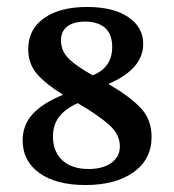

<svg xmlns="http://www.w3.org/2000/svg" viewBox="-20 -524 498 551"><path d="M415 -131Q415 -67 363.5 -30Q312 7 225 7Q141 7 93 -27.5Q45 -62 45 -121Q45 -166 74.5 -197.5Q104 -229 161 -252Q111 -283 86 -312Q61 -341 61 -383Q61 -440 106.5 -472Q152 -504 230 -504Q305 -504 348 -475Q391 -446 391 -398Q391 -326 291 -283Q353 -247 384 -214Q415 -181 415 -131ZM155 -408Q155 -377 178.5 -354.5Q202 -332 246 -308Q302 -330 302 -389Q302 -426 281.5 -444Q261 -462 224 -462Q191 -462 173 -448Q155 -434 155 -408ZM324 -104Q324 -138 293.5 -165.5Q263 -193 203 -228Q166 -211 149 -188Q132 -165 132 -132Q132 -89 159 -64Q186 -39 234 -39Q275 -39 299.5 -56.5Q324 -74 324 -104Z"/></svg>

Font: Vollkorn SC
Style: Regular
Weight: 400
Designer: Friedrich Althausen
Foundry: Friedrich Althausen
Version: Version 4.015